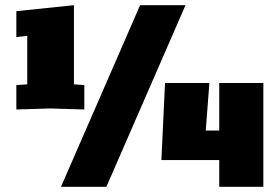

<svg xmlns="http://www.w3.org/2000/svg" viewBox="-20 -720 1070 740"><path d="M43 -298V-392L85 -395V-582L43 -577V-677L265 -700V-395L305 -392V-298L174 -302ZM215 0 520 -700H695L390 0ZM602 -103 616 -400H787L773 -217H825V-400H995V0H825V-103Z"/></svg>

Font: Tektur SemiCondensed Black
Style: Regular
Weight: 900
Width: 4
Designer: Adam Jagosz
Foundry: Adam Jagosz
Version: Version 1.005;gftools[0.9.30]